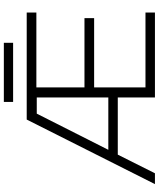

<svg xmlns="http://www.w3.org/2000/svg" viewBox="64 -870 806 974"><g transform="rotate(-90 467.0 -383.0)"><path d="M437 -766.5H737V-719.5H437ZM890.5 -650.5V-601.5H510.5V-357.5H862V-308.5H510.5V-48H890.5V0H459.5V-188.5H169.5L75 0H20L347.5 -650.5ZM194 -236.5H459.5V-599.5H377.5Z"/></g></svg>

Font: Overused Grotesk Light
Style: Regular
Weight: 300
Version: Version 0.004